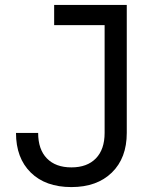

<svg xmlns="http://www.w3.org/2000/svg" viewBox="-20 -750 640 780"><path d="M270 10Q165 10 105 -49Q45 -108 45 -210H135Q135 -143 170.5 -106.5Q206 -70 270 -70Q334 -70 369.5 -106.5Q405 -143 405 -210V-648H200V-730H495V-210Q495 -108 434.5 -49Q374 10 270 10Z"/></svg>

Font: NKDuy Mono
Style: Regular
Weight: 400
Monospace: yes
Designer: NKDuy
Foundry: NKDuy
Version: Version 2.251; ttfautohint (v1.8.4.7-5d5b)